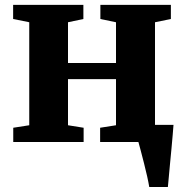

<svg xmlns="http://www.w3.org/2000/svg" viewBox="-20 -568 736 768"><path d="M577 180Q574.5 164 568.8 138.2Q563 112.5 556 84.8Q549 57 542.8 33.8Q536.5 10.5 533.5 -0.5L499 -68.5H674Q673 -54 670.8 -28.5Q668.5 -3 665.8 27.5Q663 58 660 88Q657 118 655 142.5Q653 167 651.5 180ZM33 0V-57L97 -67V-479L32.5 -492V-548.5H313.5V-492L252 -479V-316H444V-479L381.5 -492V-548.5H663.5V-492L600 -479V-67L663.5 -57V0H380.5V-57L444 -67V-251.5H252V-67L314.5 -57V0Z"/></svg>

Font: Merriweather 36pt ExtraBold
Style: Regular
Weight: 800
Designer: Eben Sorkin
Foundry: Eben Sorkin
Version: Version 2.100